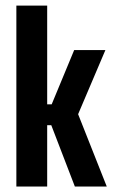

<svg xmlns="http://www.w3.org/2000/svg" viewBox="-20 -684 417 704"><path d="M254.5 0 168 -225H146.5V-301.5H169.5L252 -500.5H366.5L261 -252.5V-279L371.5 0ZM40 0V-663.5H153V0Z"/></svg>

Font: Anek Tamil Condensed SemiBold
Style: Regular
Weight: 600
Width: 3
Designer: Aadarsh Rajan (Tamil), Yesha Goshar (Latin)
Foundry: Ek Type
Version: Version 1.003